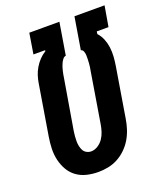

<svg xmlns="http://www.w3.org/2000/svg" viewBox="-137 -825 783 923"><g transform="rotate(-20 254.0 -363.5)"><path d="M207 8Q176 8 147.5 1Q119 -6 96.5 -22.5Q74 -39 60 -63.5Q46 -88 39.5 -116Q33 -144 34 -174Q35 -204 40 -234L82 -489Q85 -509 91 -528Q97 -547 107.5 -565Q118 -583 132.5 -598.5Q147 -614 165 -625L166 -630H106L123 -735H277L250 -571Q241 -570 234.5 -561.5Q228 -553 224 -544.5Q220 -536 217 -527Q214 -518 212 -509Q210 -500 208 -490.5Q206 -481 205 -472L162 -217Q160 -204 159 -191.5Q158 -179 158 -166.5Q158 -154 160.5 -142Q163 -130 168.5 -119.5Q174 -109 185 -103Q196 -97 208 -97Q226 -97 243 -108Q260 -119 270.5 -135Q281 -151 286.5 -168.5Q292 -186 295 -204L337 -460Q339 -470 340.5 -480Q342 -490 342.5 -500Q343 -510 343.5 -520Q344 -530 343.5 -540Q343 -550 339.5 -559.5Q336 -569 327 -571L354 -735H508L490 -630H430L428 -617Q443 -601 451.5 -580Q460 -559 463 -536.5Q466 -514 464.5 -490Q463 -466 459 -442L417 -187Q413 -162 405 -137Q397 -112 383.5 -89Q370 -66 350 -46.5Q330 -27 306.5 -14.5Q283 -2 257.5 3Q232 8 207 8Z"/></g></svg>

Font: Iosevka SS04 Extrabold Oblique
Style: Regular
Weight: 800
Italic angle: -9°
Monospace: yes
Designer: Belleve Invis
Foundry: Belleve Invis
Version: Version 19.0.0; ttfautohint (v1.8.4)